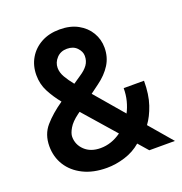

<svg xmlns="http://www.w3.org/2000/svg" viewBox="-133 -852 930 980"><g transform="rotate(-20 331.5 -362.5)"><path d="M283.4 10.7Q209.2 10.7 155.4 -16.2Q101.6 -43 72.6 -89.1Q43.7 -135.3 43.7 -193.2Q43.7 -257.5 81.5 -301.1Q119.3 -344.8 180 -386.7Q148.4 -425.8 127 -466.8Q105.5 -507.8 105.5 -556.5Q105.5 -608.3 129.3 -648.8Q153.1 -689.3 195.8 -712.7Q238.6 -736.2 296.2 -736.2Q353.7 -736.2 395.1 -713.4Q436.4 -690.7 458.6 -653.1Q480.8 -615.4 480.8 -571Q480.8 -519.5 455.3 -478.9Q429.7 -438.2 384.2 -405.2L338.4 -371.4L471.2 -215.9Q485.4 -242.9 493.6 -274.9Q501.8 -306.8 501.8 -342.7H612.2Q612.2 -267.8 593.9 -214Q575.6 -160.2 549 -124.6L655.5 0H516.3L469.8 -53.3Q431.5 -20.2 381.6 -4.8Q331.7 10.7 283.4 10.7ZM399.9 -133.5 248.9 -306.1 237.2 -297.6Q201 -271 185.4 -244.3Q169.7 -217.7 169.7 -198.9Q169.7 -155.9 201.7 -125.5Q233.7 -95.2 287.3 -95.2Q346.6 -95.2 399.9 -133.5ZM272.7 -449.9 313.9 -478Q342.3 -496.4 357.1 -517Q371.8 -537.6 371.8 -565.3Q371.8 -588.8 352.1 -609.7Q332.4 -630.7 297.9 -630.7Q263.1 -630.7 241.7 -607.4Q220.2 -584.2 220.2 -554.7Q220.2 -529.5 235.1 -503.7Q250 -478 272.7 -449.9Z"/></g></svg>

Font: Inter UI Semi Bold
Style: Regular
Weight: 600
Designer: Rasmus Andersson
Foundry: rsms
Version: 3.2;8d6f07862